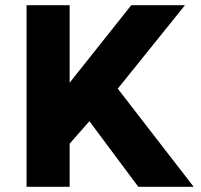

<svg xmlns="http://www.w3.org/2000/svg" viewBox="-20 -720 773 740"><path d="M82.4 0V-700H248.4V-401.2L485.9 -700H692.9L433.9 -378.2L726.4 0H513.1L324.6 -252.8L248.4 -166.2V0Z"/></svg>

Font: Geologica-Sharp
Style: Regular
Weight: 100
Designer: Sindre Bremnes, Frode Helland
Foundry: Monokrom Skriftforlag AS
Version: Version 1.010;gftools[0.9.28]